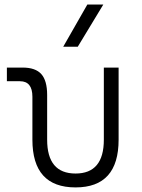

<svg xmlns="http://www.w3.org/2000/svg" viewBox="-20 -815 626 845"><path d="M312.5 9.8Q122.6 9.8 122.6 -200.2V-389.2Q122.6 -457.5 67.9 -457.5H10.3V-517.6H79.6Q136.2 -517.6 161.9 -488.8Q187.5 -460 187.5 -397V-200.2Q187.5 -51.3 312.5 -51.3Q437 -51.3 437 -200.2V-517.6H502V-200.2Q502 9.8 312.5 9.8ZM258.3 -609.4 364.3 -794.9H434.6L322.3 -609.4Z"/></svg>

Font: Cascadia Mono PL Light
Style: Regular
Weight: 300
Monospace: yes
Designer: Aaron Bell
Foundry: Saja Typeworks
Version: Version 2404.023; ttfautohint (v1.8.4)